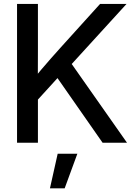

<svg xmlns="http://www.w3.org/2000/svg" viewBox="-20 -748 699 1006"><path d="M146 -190.4V-322.8Q170.9 -353.5 195.8 -382.8Q220.7 -412.1 246.3 -441.2Q272 -470.2 298.3 -499.5L504.4 -727.5H643.1L333.5 -388.2L326.7 -388.7ZM69.3 0V-727.5H178.7V-492.2L178.2 -327.6L178.7 -274.9V0ZM517.6 0 267.6 -358.4 334.5 -442.9 645.5 0ZM241.7 238.8 282.2 57.6H385.3L318.8 238.8Z"/></svg>

Font: Inter 28pt Medium
Style: Regular
Weight: 500
Designer: Rasmus Andersson
Foundry: rsms
Version: Version 4.001;git-66647c0bb